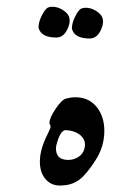

<svg xmlns="http://www.w3.org/2000/svg" viewBox="-20 -555 411 576"><path d="M182.6 -468.3Q170.9 -442.4 148.9 -442.4Q106 -442.4 96.7 -468.3Q95.7 -470.7 95.7 -474.6Q95.7 -488.3 105 -507.6Q114.3 -526.9 123.5 -532.2Q128.9 -534.7 136.7 -534.7Q159.2 -534.7 178.7 -517.1Q189 -507.8 189 -493.2Q189 -481.9 182.6 -468.3ZM282.7 -465.3Q271 -439.5 249 -439.5Q206.1 -439.5 196.8 -465.3Q195.8 -467.8 195.8 -471.7Q195.8 -485.4 205.1 -504.6Q214.4 -523.9 223.6 -529.3Q229 -531.7 236.8 -531.7Q259.3 -531.7 278.8 -514.2Q289.1 -504.9 289.1 -490.2Q289.1 -479 282.7 -465.3ZM267.1 -75.2Q239.7 -32.2 218.3 -16.1Q194.8 1.5 161.6 1.5H156.7Q131.3 0.5 115.5 -19Q99.6 -38.6 99.6 -70.3Q99.6 -88.9 105.5 -109.4Q111.3 -129.9 122.6 -152.3Q131.8 -170.4 131.8 -175.3Q131.8 -177.7 130.1 -180.4Q128.4 -183.1 128.4 -186.5Q128.4 -201.2 147 -228.8Q165.5 -256.3 178.2 -259.3Q192.9 -263.2 206.5 -263.2Q247.1 -263.2 271 -232.9Q293 -204.6 293 -162.1Q293 -115.7 267.1 -75.2ZM234.9 -122.6Q234.9 -137.2 221.2 -149.4Q204.6 -163.1 177.7 -164.6H177.2Q161.1 -164.6 149.9 -122.6Q147.9 -115.7 147.9 -109.4Q147.9 -76.2 183.1 -75.2H184.6Q203.1 -75.2 217.8 -85.9Q234.9 -99.1 234.9 -122.6Z"/></svg>

Font: Dima Nastaligh Tahriri
Style: regular
Weight: 400
Designer: R.Balvardi
Foundry: Dima Software Group
Version: Version 1.00;November 13, 2018;FontCreator 11.5.0.2427 64-bi